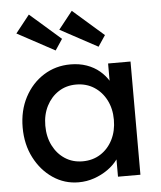

<svg xmlns="http://www.w3.org/2000/svg" viewBox="-55 -830 743 887"><g transform="rotate(-5 316.5 -386.0)"><path d="M274 10Q209 10 155.5 -26Q102 -62 70 -124Q38 -186 38 -264Q38 -343 70.5 -404.5Q103 -466 158.5 -501Q214 -536 283 -536Q324 -536 358 -524Q392 -512 417.5 -490.5Q443 -469 459.5 -441Q476 -413 480 -381L457 -389V-525H561V0H457V-125L481 -132Q475 -105 456.5 -79.5Q438 -54 409.5 -34Q381 -14 346.5 -2Q312 10 274 10ZM301 -85Q348 -85 384 -108Q420 -131 440.5 -171.5Q461 -212 461 -264Q461 -315 440.5 -355Q420 -395 384 -418Q348 -441 301 -441Q255 -441 219.5 -418Q184 -395 163.5 -355Q143 -315 143 -264Q143 -212 163.5 -171.5Q184 -131 219.5 -108Q255 -85 301 -85ZM420 -606 246 -700 311 -782 454 -657ZM221 -606 47 -700 112 -782 255 -657Z"/></g></svg>

Font: Lexend Medium
Style: Regular
Weight: 500
Designer: Bonnie Shaver-Troup, Thomas Jockin
Foundry: Lexend
Version: Version 1.005